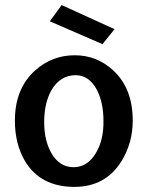

<svg xmlns="http://www.w3.org/2000/svg" viewBox="-20 -731 583 762"><path d="M386.7 -555.7 177.7 -646.5 224.6 -710.9 434.6 -615.2ZM39.1 -252Q39.1 -379.9 120.1 -452.1Q187.5 -511.7 276.4 -511.7Q364.3 -511.7 428.7 -452.1Q506.8 -380.9 506.8 -252Q506.8 -164.1 461.9 -90.8Q398.4 10.7 275.4 10.7Q140.6 10.7 79.1 -91.8Q39.1 -160.2 39.1 -252ZM155.3 -246.1Q155.3 -173.8 183.6 -124Q215.8 -67.4 271.5 -67.4Q328.1 -67.4 361.3 -125Q391.6 -175.8 390.6 -251Q390.6 -324.2 364.3 -375Q333 -432.6 280.3 -432.6Q219.7 -432.6 184.6 -374Q155.3 -322.3 155.3 -246.1Z"/></svg>

Font: Puritan
Style: Bold
Weight: 700
Version: 2.1